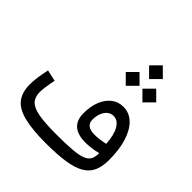

<svg xmlns="http://www.w3.org/2000/svg" viewBox="-251 -1194 1390 1390"><g transform="rotate(45 444.0 -499.0)"><path d="M753.4 -222.7Q720.2 -214.4 688 -210.2Q655.8 -206.1 628.4 -206.1Q467.8 -206.1 467.8 -347.7Q467.8 -418.5 489.5 -471.7Q511.2 -524.9 549.8 -554.7Q588.4 -584.5 639.6 -584.5Q700.7 -584.5 745.4 -542Q790 -499.5 814.5 -421.9Q838.9 -344.2 838.9 -238.3Q838.9 -170.9 818.1 -125Q797.4 -79.1 750.5 -51.8Q703.6 -24.4 624.8 -12.2Q545.9 0 429.2 0Q289.6 0 205.1 -21.2Q120.6 -42.5 83 -90.8Q45.4 -139.2 45.4 -220.7Q45.4 -252.4 51 -293.9Q56.6 -335.4 67.4 -384.3L154.3 -365.2Q135.7 -273.9 135.7 -231.4Q135.7 -180.2 163.3 -151.4Q190.9 -122.6 256.6 -110.8Q322.3 -99.1 437 -99.1Q535.6 -99.1 597.9 -104.2Q660.2 -109.4 693.8 -122.6Q727.5 -135.7 740.5 -159.9Q753.4 -184.1 753.4 -222.7ZM741.2 -306.6Q735.8 -392.6 708.3 -439.9Q680.7 -487.3 636.2 -487.3Q596.7 -487.3 571.5 -451.4Q546.4 -415.5 546.4 -360.4Q546.4 -293 634.3 -293Q679.7 -293 741.2 -306.6ZM559.1 -927.7 628.9 -998 699.7 -927.7 628.9 -857.4ZM644 -774.4 714.4 -844.7 785.2 -774.4 714.4 -703.6ZM473.6 -774.4 543.9 -844.7 614.7 -774.4 543.9 -703.6Z"/></g></svg>

Font: Estedad-FD Medium
Style: Regular
Weight: 500
Designer: Amin Abedi
Version: Version 7.3